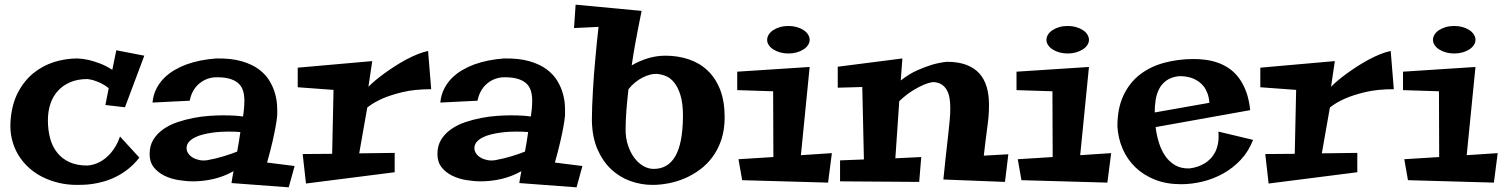

<svg xmlns="http://www.w3.org/2000/svg" viewBox="-20 -760 6374 814"><path d="M570.8 -91.8Q548.3 -63 522.9 -43.2Q497.6 -23.4 471.4 -10.5Q445.3 2.4 419.9 9.5Q394.5 16.6 372.6 19.8Q350.6 22.9 333 23.4Q315.4 23.9 305.2 23.9Q266.6 23.9 230 15.4Q193.4 6.8 160.9 -9.3Q128.4 -25.4 102.1 -49.3Q75.7 -73.2 57.4 -103.5Q39.1 -133.8 30.3 -170.7Q21.5 -207.5 24.9 -250Q30.3 -318.8 56.4 -368.4Q82.5 -418 121.8 -450Q161.1 -481.9 209.7 -497.1Q258.3 -512.2 308.1 -512.2Q330.6 -511.2 355.5 -505.9Q376.5 -501 402.8 -491.2Q429.2 -481.4 456.1 -463.9L473.1 -546.9L591.8 -523.9L509.8 -305.2L426.8 -314.9L440.9 -386.2Q422.9 -400.4 406.5 -408Q390.1 -415.5 377.4 -419.4Q362.8 -423.8 350.1 -424.8Q309.1 -424.8 278.1 -411.6Q247.1 -398.4 225.8 -375.2Q204.6 -352.1 193.8 -320.1Q183.1 -288.1 183.1 -250Q183.1 -208.5 192.6 -173.3Q202.1 -138.2 222.7 -112.5Q243.2 -86.9 274.7 -72.5Q306.2 -58.1 350.1 -58.1Q377.9 -60.1 403.8 -73.7Q414.6 -79.6 426.3 -88.6Q438 -97.7 449.2 -110.6Q460.4 -123.5 470.7 -140.9Q481 -158.2 488.8 -181.2Z M1229 -56.2 1204.1 34.2 961.4 16.1Q962.4 8.8 963.9 0Q965.3 -8.8 966.8 -16.6Q968.8 -25.4 970.2 -34.2Q927.7 -10.7 884.3 -1Q840.8 8.8 799.3 8.8Q769 8.8 736.3 3.4Q703.6 -2 676.5 -15.4Q649.4 -28.8 631.8 -51Q614.3 -73.2 614.3 -106.9Q614.3 -142.6 630.4 -168.5Q646.5 -194.3 672.9 -212.6Q699.2 -231 732.7 -242.2Q766.1 -253.4 800.5 -260Q835 -266.6 867.7 -268.8Q900.4 -271 925.3 -271Q951.7 -271 972.7 -269.8Q993.7 -268.6 1010.3 -266.1Q1016.1 -301.8 1016.1 -334Q1016.1 -357.4 1010 -376.5Q1003.9 -395.5 989 -408.2Q974.1 -420.9 949.5 -427.2Q924.8 -433.6 888.2 -432.1Q863.8 -429.7 843.3 -418.5Q834.5 -413.6 825.4 -406.2Q816.4 -398.9 808.3 -388.7Q800.3 -378.4 793.9 -364.5Q787.6 -350.6 784.2 -333L626.5 -325.2Q629.9 -358.9 643.6 -385Q657.2 -411.1 677 -430.4Q696.8 -449.7 720.7 -463.4Q744.6 -477.1 769 -486.3Q826.7 -507.3 897.5 -512.2Q960.9 -513.2 1005.1 -500.2Q1049.3 -487.3 1078.1 -465.6Q1106.9 -443.8 1123 -416.5Q1139.2 -389.2 1146.5 -362.1Q1153.8 -335 1154.8 -310.8Q1155.8 -286.6 1155.3 -271Q1153.8 -252 1148.4 -223.1Q1144 -198.2 1135.5 -160.6Q1127 -123 1112.3 -70.8ZM999 -200.2Q987.8 -201.2 974.6 -201.7Q961.4 -202.1 947.3 -202.1Q935.1 -202.1 917.2 -201.2Q899.4 -200.2 879.9 -197.5Q860.4 -194.8 840.8 -189.9Q821.3 -185.1 805.9 -177.2Q790.5 -169.4 780.8 -158.2Q771 -147 771 -131.8Q771 -120.1 778.1 -109.6Q785.2 -99.1 797.4 -91.8Q809.6 -84.5 825.9 -81.3Q842.3 -78.1 860.4 -81.1Q897 -87.9 929.4 -97.9Q961.9 -107.9 985.4 -117.2Q989.3 -137.7 992.7 -158.7Q996.1 -179.7 999 -200.2Z M1653.3 -111.8V-29.8L1277.3 18.1L1263.2 -106.9L1388.2 -107.9L1394 -378.9L1242.2 -390.1V-473.1L1558.1 -501L1542 -392.1Q1552.7 -403.3 1570.3 -418.2Q1587.9 -433.1 1609.1 -448.5Q1630.4 -463.9 1654.5 -479.5Q1678.7 -495.1 1703.1 -508.1Q1727.5 -521 1751.2 -530.5Q1774.9 -540 1794.9 -543.9L1808.1 -381.8Q1737.8 -381.8 1687.3 -369.6Q1636.7 -357.4 1603 -342.8Q1564 -325.7 1537.1 -304.2L1502.9 -109.9Z M2449.2 -56.2 2424.3 34.2 2181.6 16.1Q2182.6 8.8 2184.1 0Q2185.5 -8.8 2187 -16.6Q2189 -25.4 2190.4 -34.2Q2147.9 -10.7 2104.5 -1Q2061 8.8 2019.5 8.8Q1989.3 8.8 1956.5 3.4Q1923.8 -2 1896.7 -15.4Q1869.6 -28.8 1852.1 -51Q1834.5 -73.2 1834.5 -106.9Q1834.5 -142.6 1850.6 -168.5Q1866.7 -194.3 1893.1 -212.6Q1919.4 -231 1952.9 -242.2Q1986.3 -253.4 2020.8 -260Q2055.2 -266.6 2087.9 -268.8Q2120.6 -271 2145.5 -271Q2171.9 -271 2192.9 -269.8Q2213.9 -268.6 2230.5 -266.1Q2236.3 -301.8 2236.3 -334Q2236.3 -357.4 2230.2 -376.5Q2224.1 -395.5 2209.2 -408.2Q2194.3 -420.9 2169.7 -427.2Q2145 -433.6 2108.4 -432.1Q2084 -429.7 2063.5 -418.5Q2054.7 -413.6 2045.7 -406.2Q2036.6 -398.9 2028.6 -388.7Q2020.5 -378.4 2014.2 -364.5Q2007.8 -350.6 2004.4 -333L1846.7 -325.2Q1850.1 -358.9 1863.8 -385Q1877.4 -411.1 1897.2 -430.4Q1917 -449.7 1940.9 -463.4Q1964.8 -477.1 1989.3 -486.3Q2046.9 -507.3 2117.7 -512.2Q2181.2 -513.2 2225.3 -500.2Q2269.5 -487.3 2298.3 -465.6Q2327.1 -443.8 2343.3 -416.5Q2359.4 -389.2 2366.7 -362.1Q2374 -335 2375 -310.8Q2376 -286.6 2375.5 -271Q2374 -252 2368.7 -223.1Q2364.3 -198.2 2355.7 -160.6Q2347.2 -123 2332.5 -70.8ZM2219.2 -200.2Q2208 -201.2 2194.8 -201.7Q2181.6 -202.1 2167.5 -202.1Q2155.3 -202.1 2137.5 -201.2Q2119.6 -200.2 2100.1 -197.5Q2080.6 -194.8 2061 -189.9Q2041.5 -185.1 2026.1 -177.2Q2010.7 -169.4 2001 -158.2Q1991.2 -147 1991.2 -131.8Q1991.2 -120.1 1998.3 -109.6Q2005.4 -99.1 2017.6 -91.8Q2029.8 -84.5 2046.1 -81.3Q2062.5 -78.1 2080.6 -81.1Q2117.2 -87.9 2149.7 -97.9Q2182.1 -107.9 2205.6 -117.2Q2209.5 -137.7 2212.9 -158.7Q2216.3 -179.7 2219.2 -200.2Z M3052.2 -263.2Q3052.2 -210.4 3038.6 -168.9Q3024.9 -127.4 3001.5 -95.5Q2978 -63.5 2947.3 -40.8Q2916.5 -18.1 2882.6 -3.7Q2848.6 10.7 2813.5 17.3Q2778.3 23.9 2746.6 23.9Q2698.2 23.9 2652.6 7.6Q2606.9 -8.8 2571 -42.5Q2535.2 -76.2 2512.9 -127.4Q2490.7 -178.7 2489.3 -249Q2489.3 -277.3 2490.5 -309.6Q2491.7 -341.8 2493.7 -375Q2495.6 -408.2 2498 -441.2Q2500.5 -474.1 2503.4 -504.4Q2509.3 -574.7 2517.6 -646L2413.6 -641.1L2420.4 -740.2L2700.2 -713.9Q2693.8 -682.6 2686.5 -645.5Q2680.2 -613.8 2672.6 -572Q2665 -530.3 2658.2 -482.9Q2691.9 -502.4 2727.8 -513.2Q2763.7 -523.9 2801.3 -523.9Q2854 -523.9 2899.9 -508.5Q2945.8 -493.2 2979.7 -461.2Q3013.7 -429.2 3033 -380.1Q3052.2 -331.1 3052.2 -263.2ZM2632.3 -209Q2632.3 -174.8 2642.1 -144.8Q2651.9 -114.7 2668.2 -92.3Q2684.6 -69.8 2706.3 -56.9Q2728 -43.9 2751.5 -43.9Q2811.5 -43.9 2842.8 -97.2Q2874 -150.4 2875.5 -263.2Q2876 -319.8 2865.2 -355.2Q2854.5 -390.6 2837.6 -410.9Q2820.8 -431.2 2800.8 -438.5Q2780.8 -445.8 2763.7 -446.8Q2751 -447.3 2735.8 -443.4Q2720.7 -439.5 2704.6 -431.4Q2688.5 -423.3 2673.1 -410.9Q2657.7 -398.4 2644.5 -381.8Q2639.2 -336.4 2635.7 -292.5Q2632.3 -248.5 2632.3 -209Z M3506.8 -110.8 3490.7 14.2 3126.5 3.9 3110.8 -85 3258.8 -94.2 3257.8 -373 3105.5 -377.9V-456.1L3412.6 -476.1L3375.5 -102.1ZM3412.6 -590.8Q3412.6 -579.1 3405.5 -568.6Q3398.4 -558.1 3386.2 -550.3Q3374 -542.5 3357.7 -537.8Q3341.3 -533.2 3322.8 -533.2Q3303.7 -533.2 3287.4 -537.8Q3271 -542.5 3258.8 -550.3Q3246.6 -558.1 3239.5 -568.6Q3232.4 -579.1 3232.4 -590.8Q3232.4 -603 3239.5 -614Q3246.6 -625 3258.8 -632.8Q3271 -640.6 3287.4 -645.3Q3303.7 -649.9 3322.8 -649.9Q3341.3 -649.9 3357.7 -645.3Q3374 -640.6 3386.2 -632.8Q3398.4 -625 3405.5 -614Q3412.6 -603 3412.6 -590.8Z M3885.7 -94.2 3877 11.2 3541.5 8.8V-80.1L3642.6 -84L3635.7 -391.1L3531.7 -388.2V-477.1L3805.7 -512.2L3798.8 -418.9Q3834.5 -446.8 3869.4 -462.2Q3904.3 -477.5 3932.1 -485.8Q3964.8 -495.1 3994.6 -498Q4043 -498 4076.9 -485.1Q4110.8 -472.2 4132.1 -448.5Q4153.3 -424.8 4163.1 -391.6Q4172.9 -358.4 4172.9 -317.9Q4172.9 -300.8 4172.4 -287.6Q4171.9 -274.4 4170.7 -262Q4169.4 -249.5 4167.7 -236.1Q4166 -222.7 4163.6 -204.1Q4161.1 -185.5 4158 -160.4Q4154.8 -135.3 4150.9 -100.1L4254.9 -106L4240.7 11.2L3979.5 1Q3985.4 -56.2 3989.7 -97.2Q3994.1 -138.2 3997.6 -167.2Q4001 -196.3 4002.9 -216.1Q4004.9 -235.8 4006.3 -250.7Q4007.8 -265.6 4008.3 -277.8Q4008.8 -290 4008.8 -304.2Q4008.8 -326.2 4005.4 -345.5Q4002 -364.7 3993.4 -379.4Q3984.9 -394 3970.9 -402.6Q3957 -411.1 3936.5 -412.1Q3918 -409.7 3895.5 -400.4Q3876 -392.1 3849.9 -376.2Q3823.7 -360.4 3792.5 -331.1L3775.9 -88.9Z M4690.9 -110.8 4674.8 14.2 4310.5 3.9 4294.9 -85 4442.9 -94.2 4441.9 -373 4289.6 -377.9V-456.1L4596.7 -476.1L4559.6 -102.1ZM4596.7 -590.8Q4596.7 -579.1 4589.6 -568.6Q4582.5 -558.1 4570.3 -550.3Q4558.1 -542.5 4541.7 -537.8Q4525.4 -533.2 4506.8 -533.2Q4487.8 -533.2 4471.4 -537.8Q4455.1 -542.5 4442.9 -550.3Q4430.7 -558.1 4423.6 -568.6Q4416.5 -579.1 4416.5 -590.8Q4416.5 -603 4423.6 -614Q4430.7 -625 4442.9 -632.8Q4455.1 -640.6 4471.4 -645.3Q4487.8 -649.9 4506.8 -649.9Q4525.4 -649.9 4541.7 -645.3Q4558.1 -640.6 4570.3 -632.8Q4582.5 -625 4589.6 -614Q4596.7 -603 4596.7 -590.8Z M5292.5 -167Q5273.9 -118.7 5241 -83.3Q5208 -47.9 5166.5 -24.7Q5125 -1.5 5078.6 9.8Q5032.2 21 4987.3 21Q4924.8 21 4876 1.5Q4827.1 -18.1 4793 -51.3Q4758.8 -84.5 4739.5 -129.2Q4720.2 -173.8 4717.3 -224.1Q4717.3 -300.8 4742.9 -355.2Q4768.6 -409.7 4812.7 -443.8Q4856.9 -478 4916 -493.9Q4975.1 -509.8 5041.5 -509.8Q5065.9 -509.8 5092 -506.3Q5118.2 -502.9 5143.1 -494.1Q5168 -485.4 5190.7 -470Q5213.4 -454.6 5231.7 -430.4Q5250 -406.2 5262.7 -372.6Q5275.4 -338.9 5280.3 -293L4879.4 -221.2Q4883.3 -187.5 4893.3 -155.3Q4903.3 -123 4920.4 -98.4Q4937.5 -73.7 4962.6 -59.3Q4987.8 -44.9 5022.5 -45.9Q5060.1 -50.3 5088.9 -68.4Q5101.1 -76.2 5112.3 -87.6Q5123.5 -99.1 5131.8 -115.2Q5140.1 -131.3 5144 -152.8Q5147.9 -174.3 5145.5 -202.1ZM5107.4 -324.2Q5105.5 -347.2 5099.1 -364.3Q5092.8 -381.3 5083.3 -393.6Q5073.7 -405.8 5062.3 -413.8Q5050.8 -421.9 5039.1 -426.8Q5011.7 -438 4977.5 -437Q4945.3 -433.1 4925.3 -418.7Q4905.3 -404.3 4894.3 -383.1Q4883.3 -361.8 4879.4 -335.9Q4875.5 -310.1 4875.5 -283.2Z M5734.4 -111.8V-29.8L5358.4 18.1L5344.2 -106.9L5469.2 -107.9L5475.1 -378.9L5323.2 -390.1V-473.1L5639.2 -501L5623 -392.1Q5633.8 -403.3 5651.4 -418.2Q5668.9 -433.1 5690.2 -448.5Q5711.4 -463.9 5735.6 -479.5Q5759.8 -495.1 5784.2 -508.1Q5808.6 -521 5832.3 -530.5Q5856 -540 5876 -543.9L5889.2 -381.8Q5818.8 -381.8 5768.3 -369.6Q5717.8 -357.4 5684.1 -342.8Q5645 -325.7 5618.2 -304.2L5584 -109.9Z M6329.6 -110.8 6313.5 14.2 5949.2 3.9 5933.6 -85 6081.5 -94.2 6080.6 -373 5928.2 -377.9V-456.1L6235.4 -476.1L6198.2 -102.1ZM6235.4 -590.8Q6235.4 -579.1 6228.3 -568.6Q6221.2 -558.1 6209 -550.3Q6196.8 -542.5 6180.4 -537.8Q6164.1 -533.2 6145.5 -533.2Q6126.5 -533.2 6110.1 -537.8Q6093.8 -542.5 6081.5 -550.3Q6069.3 -558.1 6062.3 -568.6Q6055.2 -579.1 6055.2 -590.8Q6055.2 -603 6062.3 -614Q6069.3 -625 6081.5 -632.8Q6093.8 -640.6 6110.1 -645.3Q6126.5 -649.9 6145.5 -649.9Q6164.1 -649.9 6180.4 -645.3Q6196.8 -640.6 6209 -632.8Q6221.2 -625 6228.3 -614Q6235.4 -603 6235.4 -590.8Z"/></svg>

Font: Peralta
Style: Regular
Weight: 400
Designer: Astigmatic (AOETI)
Foundry: Astigmatic (AOETI)
Version: Version 1.000